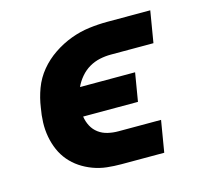

<svg xmlns="http://www.w3.org/2000/svg" viewBox="-82 -613 763 707"><g transform="rotate(-15 300.0 -260.0)"><path d="M298 0Q270 0 243 -3Q216 -6 190.5 -15.5Q165 -25 143.5 -39.5Q122 -54 105.5 -73.5Q89 -93 78.5 -117Q68 -141 63 -168Q58 -195 59 -223Q60 -251 65 -278Q70 -314 83 -349Q96 -384 120 -413Q144 -442 176 -463.5Q208 -485 243 -498Q278 -511 313.5 -515.5Q349 -520 384 -520H547L527 -400H364Q343 -400 322 -395.5Q301 -391 282 -380Q263 -369 248 -351.5Q233 -334 224 -314H434L416 -206H207Q210 -186 219 -169Q228 -152 243.5 -140.5Q259 -129 278.5 -124.5Q298 -120 318 -120H481L461 0Z"/></g></svg>

Font: Iosevka Etoile Heavy Oblique
Style: Regular
Weight: 900
Italic angle: -9°
Designer: Belleve Invis
Foundry: Belleve Invis
Version: Version 15.5.2; ttfautohint (v1.8.4)